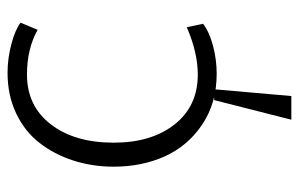

<svg xmlns="http://www.w3.org/2000/svg" viewBox="-162 -423 795 511"><g transform="rotate(-90 235.5 -167.5)"><path d="M172.4 210.4 224.6 4.9H253.4L235.4 210.4ZM294.9 11.7Q217.3 11.7 160.2 -26.4Q103 -64.5 75.2 -125.7Q47.4 -187 47.4 -262.2Q47.4 -319.8 64 -370.6Q80.6 -421.4 111.1 -460.4Q141.6 -499.5 189.7 -522.2Q237.8 -544.9 296.9 -544.9Q335.4 -544.9 373.8 -534.7Q412.1 -524.4 430.7 -510.3L411.6 -464.8Q361.3 -493.2 292.5 -493.2Q209 -493.2 160.2 -429.9Q111.3 -366.7 111.3 -262.2Q111.3 -162.1 159.9 -100.3Q208.5 -38.6 292.5 -38.6Q351.1 -38.6 418.5 -67.9L427.7 -24.4Q404.8 -7.3 368.2 2.2Q331.5 11.7 294.9 11.7Z"/></g></svg>

Font: Oxygen Light
Style: Regular
Weight: 300
Designer: vernon adams
Foundry: Vernon Adams
Version: Version Release 0.2.3 webfont; ttfautohint (v0.93.3-1d66) -l